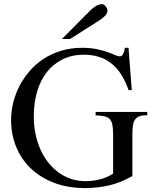

<svg xmlns="http://www.w3.org/2000/svg" viewBox="-20 -914 763 949"><path d="M696.8 -343.8Q676.8 -343.8 664.1 -337.2Q651.4 -330.6 644.5 -317.9Q639.2 -309.1 636.7 -291Q634.3 -272.9 634.3 -246.1V-43.9Q579.1 -12.2 521.5 1.7Q463.9 15.6 401.4 15.6Q314.9 15.6 247.1 -10.5Q179.2 -36.6 131.8 -82Q84.5 -127.4 59.6 -189Q34.7 -250.5 34.7 -321.3Q34.7 -361.8 44.7 -404.1Q54.7 -446.3 74.7 -485.8Q94.7 -525.4 124.3 -560.3Q153.8 -595.2 192.9 -621.3Q231.9 -647.5 280.3 -662.6Q328.6 -677.7 385.7 -677.7Q427.2 -677.7 458.3 -671.1Q489.3 -664.6 511.7 -656.5Q534.2 -648.4 548.8 -641.8Q563.5 -635.3 572.8 -635.3Q575.7 -635.3 579.3 -637Q583 -638.7 586.4 -643.6Q589.8 -648.4 592.5 -656.5Q595.2 -664.6 596.7 -677.7H615.2L631.3 -468.8H615.2Q599.1 -516.1 576.9 -549.3Q554.7 -582.5 526.6 -603.5Q498.5 -624.5 465.6 -634Q432.6 -643.6 395.5 -643.6Q335.4 -643.6 289.1 -620.6Q242.7 -597.7 211.2 -557.1Q179.7 -516.6 163.6 -461.7Q147.5 -406.7 147 -342.8Q146.5 -295.4 155.3 -252.9Q164.1 -210.4 180.2 -174.6Q196.3 -138.7 219.5 -109.6Q242.7 -80.6 271 -60.3Q299.3 -40 332.5 -29.3Q365.7 -18.6 402.3 -18.6Q437.5 -18.6 471.9 -26.9Q506.3 -35.2 539.1 -55.2V-246.1Q539.1 -277.3 535.6 -296.1Q532.2 -314.9 522.7 -325.2Q513.2 -335.4 496.3 -339.1Q479.5 -342.8 452.6 -343.8V-360.8H708V-343.8ZM511.2 -861.8Q511.2 -847.7 498.8 -835.4Q486.3 -823.2 470.7 -813L326.2 -721.2H286.1L424.8 -860.8Q437.5 -874 453.4 -883.8Q469.2 -893.6 485.4 -893.6Q489.3 -893.6 493.7 -890.6Q498 -887.7 502 -882.8Q505.9 -877.9 508.5 -872.3Q511.2 -866.7 511.2 -861.8Z"/></svg>

Font: Doulos SIL Am
Style: Regular
Weight: 400
Designer: Walt Agee, Victor Gaultney, Peter Martin, Debbi Hosken, Becca Hirsbrunner
Foundry: SIL International
Version: Version 5.000